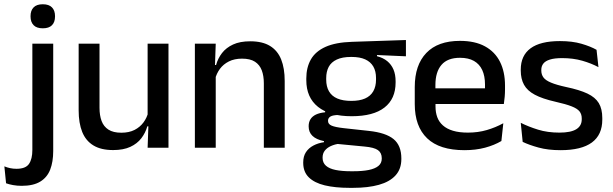

<svg xmlns="http://www.w3.org/2000/svg" viewBox="-76 -694 2879 902"><path d="M174 -85H76V-489H174ZM125 -561Q96 -561 81.8 -575.8Q67.5 -590.5 67.5 -616.5V-618.5Q67.5 -644.5 81.8 -659.2Q96 -674 125 -674Q154 -674 168.2 -659.2Q182.5 -644.5 182.5 -618.5V-616.5Q182.5 -590 168.2 -575.5Q154 -561 125 -561ZM26 179Q4.5 179 -14.8 175.5Q-34 172 -47.5 167L-55.5 87.5Q-42.5 93 -28.2 96Q-14 99 1.5 99Q44.5 99 60.2 76Q76 53 76 10.5V-130.5H174V15.5Q174 66 159.8 102.8Q145.5 139.5 113 159.2Q80.5 179 26 179Z M293.5 -489H391.5V-187Q391.5 -152 401.2 -125.8Q411 -99.5 433.5 -85Q456 -70.5 494 -70.5Q530 -70.5 555.8 -83.5Q581.5 -96.5 598 -118.8Q614.5 -141 621 -168.5L637 -100.5H616Q607.5 -70 588 -44.5Q568.5 -19 536 -4Q503.5 11 455.5 11Q398.5 11 362.8 -10.8Q327 -32.5 310.2 -74.2Q293.5 -116 293.5 -176ZM617.5 -489H715.5V0H617.5L621.5 -114.5L617.5 -120.5Z M1261.5 0H1163.5V-302Q1163.5 -337.5 1153.8 -363.5Q1144 -389.5 1121.8 -404Q1099.5 -418.5 1061 -418.5Q1025.5 -418.5 999.5 -405.5Q973.5 -392.5 957.2 -370.5Q941 -348.5 934 -320.5L918 -388.5H939Q947.5 -419.5 967 -444.8Q986.5 -470 1019 -485Q1051.5 -500 1099.5 -500Q1157 -500 1192.5 -478.2Q1228 -456.5 1244.8 -415Q1261.5 -373.5 1261.5 -313ZM937.5 0H839.5V-489H937.5L933.5 -374.5L937.5 -368.5Z M1576 -148Q1473 -148 1418 -192Q1363 -236 1363 -317.5V-325.5Q1363 -377 1384.5 -414.8Q1406 -452.5 1453.2 -473.8Q1500.5 -495 1577 -497.5L1831 -506V-429.5L1695 -435.5V-430Q1724 -422.5 1743.2 -406.8Q1762.5 -391 1772.5 -367.5Q1782.5 -344 1782.5 -312V-306.5Q1782.5 -229.5 1730.2 -188.8Q1678 -148 1576 -148ZM1572 110.5H1584.5Q1627 110.5 1656.5 104.5Q1686 98.5 1701.8 85.5Q1717.5 72.5 1717.5 51V49.5Q1717.5 24 1699.5 11.2Q1681.5 -1.5 1637 -5.5L1496 -19L1520.5 -20Q1496.5 -16 1478.2 -7.8Q1460 0.5 1449.8 13.8Q1439.5 27 1439.5 46.5V47.5Q1439.5 70.5 1455.2 84.5Q1471 98.5 1500.8 104.5Q1530.5 110.5 1572 110.5ZM1582.5 188.5H1566Q1498.5 188.5 1449.8 176.8Q1401 165 1374.8 139.2Q1348.5 113.5 1348.5 71V69Q1348.5 40.5 1361.2 21Q1374 1.5 1396.2 -10.2Q1418.5 -22 1446 -26V-31Q1409.5 -38.5 1391.8 -55.8Q1374 -73 1374 -100.5V-101Q1374 -120 1382.5 -133.8Q1391 -147.5 1408.2 -155.8Q1425.5 -164 1451.5 -166.5V-177.5L1554.5 -152.5L1517 -154Q1487.5 -153.5 1476.2 -146.5Q1465 -139.5 1465 -126.5V-126Q1465 -111 1481.8 -103.8Q1498.5 -96.5 1538.5 -92L1657.5 -79Q1736.5 -70.5 1773 -40.5Q1809.5 -10.5 1809.5 50.5V53Q1809.5 100 1782.2 130Q1755 160 1704.2 174.2Q1653.5 188.5 1582.5 188.5ZM1574.5 -220Q1613 -220 1638.8 -231.2Q1664.5 -242.5 1677.5 -265Q1690.5 -287.5 1690.5 -320V-327.5Q1690.5 -359.5 1677.8 -381.5Q1665 -403.5 1639.8 -415Q1614.5 -426.5 1576 -426.5H1573.5Q1532 -426.5 1506 -414.2Q1480 -402 1468.2 -379.8Q1456.5 -357.5 1456.5 -327V-320Q1456.5 -287.5 1469.5 -265Q1482.5 -242.5 1508.8 -231.2Q1535 -220 1574.5 -220Z M2106 11.5Q1989 11.5 1930.8 -44.2Q1872.5 -100 1872.5 -205V-285Q1872.5 -388.5 1926.8 -445.2Q1981 -502 2085 -502Q2155.5 -502 2202.5 -476.2Q2249.5 -450.5 2273 -403.5Q2296.5 -356.5 2296.5 -292V-273.5Q2296.5 -256.5 2295 -239Q2293.5 -221.5 2291 -205.5H2201Q2202 -231.5 2202.2 -254.5Q2202.5 -277.5 2202.5 -296.5Q2202.5 -337 2189.5 -365Q2176.5 -393 2150.5 -407.8Q2124.5 -422.5 2085 -422.5Q2026.5 -422.5 1998 -389.2Q1969.5 -356 1969.5 -294.5V-248.5L1970 -237V-193.5Q1970 -166 1978.2 -143.5Q1986.5 -121 2004.8 -104.8Q2023 -88.5 2052 -79.8Q2081 -71 2122.5 -71Q2169.5 -71 2210.8 -83Q2252 -95 2288.5 -115L2279.5 -31.5Q2246.5 -12 2202.8 -0.2Q2159 11.5 2106 11.5ZM2271 -205.5H1924.5V-279H2271Z M2557.5 11.5Q2498.5 11.5 2454 -0.8Q2409.5 -13 2379.5 -27.5L2370.5 -117Q2407.5 -98.5 2452 -84.8Q2496.5 -71 2552 -71Q2605.5 -71 2631.2 -86.8Q2657 -102.5 2657 -133.5V-137.5Q2657 -157.5 2646.5 -170.8Q2636 -184 2609.2 -194.5Q2582.5 -205 2533.5 -216Q2472 -230 2436.5 -249Q2401 -268 2385.8 -295.8Q2370.5 -323.5 2370.5 -362.5V-367Q2370.5 -433 2416.5 -467Q2462.5 -501 2554.5 -501Q2612.5 -501 2655.5 -488.5Q2698.5 -476 2726.5 -460L2735.5 -378.5Q2702 -396.5 2659.2 -408.8Q2616.5 -421 2564.5 -421Q2529 -421 2507.5 -414.2Q2486 -407.5 2476.5 -395.2Q2467 -383 2467 -366V-362.5Q2467 -344 2477 -330.2Q2487 -316.5 2512.8 -305.8Q2538.5 -295 2584.5 -285Q2646.5 -272 2683.5 -254.5Q2720.5 -237 2737 -209.8Q2753.5 -182.5 2753.5 -139.5V-132Q2753.5 -60.5 2704.5 -24.5Q2655.5 11.5 2557.5 11.5Z"/></svg>

Font: Anek Kannada Medium Medium
Style: Regular
Weight: 500
Version: Version 1.003